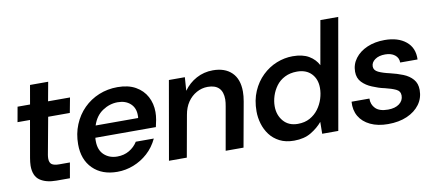

<svg xmlns="http://www.w3.org/2000/svg" viewBox="-65 -943 2721 1197"><g transform="rotate(-10 1295.0 -344.0)"><path d="M211 0Q145 0 106.5 -27Q68 -54 68 -119Q68 -130 69.5 -142Q71 -154 73 -167L114 -401H35L52 -496H131L152 -616H267L245 -496H384L366 -401H229L186 -167Q185 -161 184.5 -155Q184 -149 184 -144Q184 -118 198.5 -107.5Q213 -97 246 -97H313L296 0Z M595 12Q498 12 440.5 -45Q383 -102 383 -199Q383 -266 406.5 -323Q430 -380 471.5 -421.5Q513 -463 568 -485.5Q623 -508 686 -508Q754 -508 800 -482Q846 -456 869.5 -412Q893 -368 893 -314Q893 -291 888.5 -265.5Q884 -240 879 -221H496Q495 -216 495 -210.5Q495 -205 495 -200Q495 -143 528 -112.5Q561 -82 611 -82Q654 -82 687 -101.5Q720 -121 740 -153H854Q829 -100 788.5 -63.5Q748 -27 698 -7.5Q648 12 595 12ZM511 -296H780Q781 -301 781 -304.5Q781 -308 781 -311Q782 -359 751.5 -387Q721 -415 671 -415Q620 -415 575 -385Q530 -355 511 -296Z M923 0 1010 -496H1111L1105 -411Q1137 -456 1185 -482Q1233 -508 1290 -508Q1366 -508 1409 -466Q1452 -424 1452 -345Q1452 -331 1450.5 -315.5Q1449 -300 1446 -283L1395 0H1282L1330 -272Q1332 -282 1333.5 -295Q1335 -308 1335 -316Q1335 -412 1240 -412Q1203 -412 1169.5 -393.5Q1136 -375 1113.5 -342Q1091 -309 1083 -262L1036 0Z M1714 12Q1661 12 1623 -7.5Q1585 -27 1561 -59Q1537 -91 1525.5 -130Q1514 -169 1514 -208Q1514 -279 1538 -334.5Q1562 -390 1602.5 -429Q1643 -468 1693 -488Q1743 -508 1795 -508Q1858 -508 1897.5 -484.5Q1937 -461 1956 -423L2005 -700H2118L1995 0H1893L1894 -75Q1866 -41 1822 -14.5Q1778 12 1714 12ZM1755 -87Q1799 -87 1831.5 -105Q1864 -123 1885.5 -152Q1907 -181 1918 -215.5Q1929 -250 1929 -284Q1929 -340 1896 -374.5Q1863 -409 1805 -409Q1761 -409 1727.5 -392Q1694 -375 1673 -346.5Q1652 -318 1641.5 -285Q1631 -252 1631 -220Q1631 -164 1664 -125.5Q1697 -87 1755 -87Z M2309 12Q2244 12 2197 -10.5Q2150 -33 2127 -72.5Q2104 -112 2108 -165H2221Q2220 -127 2245 -102Q2270 -77 2324 -77Q2369 -77 2395.5 -97Q2422 -117 2422 -149Q2422 -177 2395.5 -189.5Q2369 -202 2327 -212Q2307 -216 2287.5 -222.5Q2268 -229 2249 -237Q2212 -252 2187 -278Q2162 -304 2162 -345Q2162 -392 2190 -429Q2218 -466 2266.5 -487Q2315 -508 2377 -508Q2462 -508 2512 -467Q2562 -426 2559 -353H2449Q2449 -383 2426 -401Q2403 -419 2365 -419Q2325 -419 2300.5 -401.5Q2276 -384 2276 -358Q2276 -334 2303 -321Q2330 -308 2375 -298Q2418 -288 2455.5 -273Q2493 -258 2516 -231.5Q2539 -205 2539 -164Q2539 -112 2510 -72.5Q2481 -33 2429.5 -10.5Q2378 12 2309 12Z"/></g></svg>

Font: Rethink Sans SemiBold
Style: Italic
Weight: 600
Italic angle: -10°
Designer: The Rethink Sans project authors (Hans Thiessen). DM Sans designed by Colophon Foundry.
Foundry: Rethink Communications LLC
Version: Version 1.001